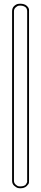

<svg xmlns="http://www.w3.org/2000/svg" viewBox="-20 -815 221 1032"><path d="M45 -693V-707V-719V-754Q45 -772 55.5 -782Q66 -792 77 -794L88 -795Q111 -795 123 -784.5Q135 -774 136 -763V-752V-719V-698V-693V-652V54V95V99V121V155Q136 160 135.5 167Q135 174 123 185.5Q111 197 88 197Q83 197 76 195.5Q69 194 57 184Q45 174 45 156V121ZM55 156Q55 169 64 177Q73 185 78.5 186Q84 187 88 187Q100 187 108 184Q116 181 119 176.5Q122 172 124.5 167Q127 162 126 159Q125 156 126 156V155V-752V-753Q126 -755 126 -757Q126 -759 124.5 -764.5Q123 -770 119.5 -774Q116 -778 108 -781.5Q100 -785 88 -785Q84 -785 78.5 -784Q73 -783 64 -775Q55 -767 55 -754Z"/></svg>

Font: Soda Fountain
Style: Outline
Weight: 400
Version: Version 1.0